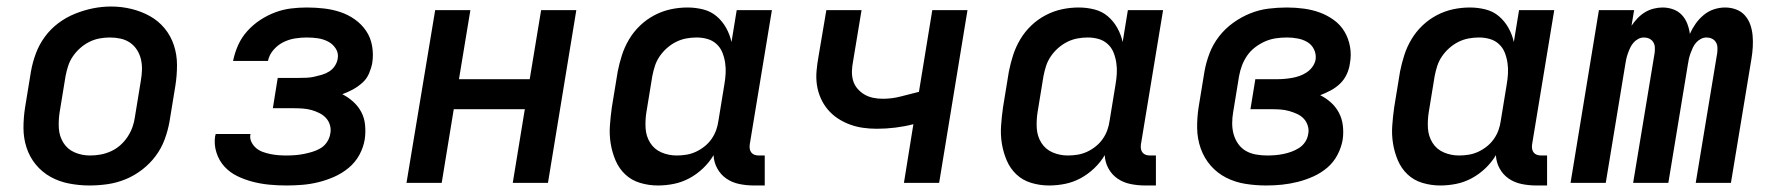

<svg xmlns="http://www.w3.org/2000/svg" viewBox="-20 -561 5440 589"><path d="M254 8Q223 8 192 2Q161 -4 135 -18.5Q109 -33 90 -56Q71 -79 61.5 -108Q52 -137 52 -168.5Q52 -200 57 -232L75 -342Q80 -370 90 -397Q100 -424 117.5 -448Q135 -472 159 -490Q183 -508 210.5 -519Q238 -530 265.5 -535.5Q293 -541 321 -541Q353 -541 383.5 -533.5Q414 -526 440 -511.5Q466 -497 485 -474Q504 -451 513.5 -422Q523 -393 523 -361.5Q523 -330 518 -298L500 -188Q495 -160 485 -133Q475 -106 457.5 -82.5Q440 -59 416 -40.5Q392 -22 365 -11Q338 0 310 4Q282 8 254 8ZM256 -84Q273 -84 289 -87Q305 -90 320.5 -97Q336 -104 349 -115.5Q362 -127 371.5 -141.5Q381 -156 386.5 -171.5Q392 -187 394 -203L412 -313Q415 -330 415.5 -346.5Q416 -363 412.5 -378.5Q409 -394 400.5 -407.5Q392 -421 379 -430Q366 -439 350 -442.5Q334 -446 317 -446Q301 -446 285 -443Q269 -440 254 -432.5Q239 -425 226 -413.5Q213 -402 203.5 -388Q194 -374 189 -358.5Q184 -343 181 -327L163 -217Q159 -192 160.5 -167.5Q162 -143 174.5 -123Q187 -103 209 -93.5Q231 -84 256 -84Z M859 8Q832 8 806 5.5Q780 3 755 -3.5Q730 -10 707.5 -21Q685 -32 668.5 -50Q652 -68 644 -93Q636 -118 640 -144Q641 -145 641 -147Q641 -149 642 -150H749Q749 -150 748.5 -149.5Q748 -149 748 -148Q746 -136 751.5 -125Q757 -114 766 -106.5Q775 -99 786 -95Q797 -91 809 -88.5Q821 -86 833.5 -85Q846 -84 859 -84Q872 -84 885 -85Q898 -86 911 -88.5Q924 -91 937.5 -95Q951 -99 963 -106Q975 -113 983 -125Q991 -137 993 -150Q996 -163 992.5 -176Q989 -189 980.5 -198.5Q972 -208 960 -214Q948 -220 935.5 -223.5Q923 -227 909 -228Q895 -229 882 -229H817L832 -322H897Q909 -322 920.5 -322.5Q932 -323 943.5 -325.5Q955 -328 967 -331.5Q979 -335 989.5 -341.5Q1000 -348 1007 -358.5Q1014 -369 1016 -381Q1019 -398 1010 -412Q1001 -426 986.5 -433.5Q972 -441 955.5 -443.5Q939 -446 921 -446Q903 -446 884.5 -443Q866 -440 849 -431.5Q832 -423 819 -408Q806 -393 802 -374H695Q700 -399 710.5 -422.5Q721 -446 738.5 -465.5Q756 -485 778 -499.5Q800 -514 824 -523Q848 -532 872.5 -535Q897 -538 921 -538Q948 -538 974 -535Q1000 -532 1024 -524Q1048 -516 1068.5 -501.5Q1089 -487 1103 -466.5Q1117 -446 1121.5 -420Q1126 -394 1122 -368Q1119 -352 1112 -335.5Q1105 -319 1091.5 -307Q1078 -295 1062.5 -286.5Q1047 -278 1030 -272Q1048 -263 1063.5 -249Q1079 -235 1088.5 -217Q1098 -199 1100 -177Q1102 -155 1099 -134Q1095 -109 1082.5 -86Q1070 -63 1049.5 -46Q1029 -29 1005 -18.5Q981 -8 956.5 -2Q932 4 907.5 6Q883 8 859 8Z M1227 0 1315 -530H1423L1388 -318H1605L1640 -530H1748L1661 0H1553L1590 -226H1372L1335 0Z M1998 8Q1970 8 1943.5 0Q1917 -8 1898 -26Q1879 -44 1868.5 -68.5Q1858 -93 1853.5 -120Q1849 -147 1851 -175.5Q1853 -204 1857 -232L1875 -342Q1880 -367 1888 -392Q1896 -417 1910 -440.5Q1924 -464 1944 -483Q1964 -502 1988 -514.5Q2012 -527 2037.5 -532.5Q2063 -538 2089 -538Q2114 -538 2137.5 -532Q2161 -526 2178.5 -511Q2196 -496 2207.5 -475.5Q2219 -455 2224 -432L2240 -530H2348L2280 -118Q2279 -111 2280 -104.5Q2281 -98 2285 -93Q2289 -88 2295 -86Q2301 -84 2308 -84H2326V8H2293Q2270 8 2248 3.5Q2226 -1 2208.5 -13Q2191 -25 2180.5 -44Q2170 -63 2169 -85Q2156 -63 2136.5 -44.5Q2117 -26 2094.5 -14Q2072 -2 2047.5 3Q2023 8 1998 8ZM2056 -84Q2071 -84 2086 -86.5Q2101 -89 2115 -95.5Q2129 -102 2141.5 -112Q2154 -122 2163 -135Q2172 -148 2177 -162Q2182 -176 2184 -191L2202 -301Q2205 -318 2206 -335Q2207 -352 2204.5 -368.5Q2202 -385 2196 -400Q2190 -415 2178 -426Q2166 -437 2150 -441.5Q2134 -446 2117 -446Q2101 -446 2085 -443Q2069 -440 2054 -432.5Q2039 -425 2026 -413.5Q2013 -402 2003.5 -388Q1994 -374 1989 -358.5Q1984 -343 1981 -327L1963 -217Q1959 -192 1960.5 -167.5Q1962 -143 1974.5 -123Q1987 -103 2009 -93.5Q2031 -84 2056 -84Z M2753 0 2782 -180Q2755 -173 2726.5 -169.5Q2698 -166 2670 -166Q2648 -166 2627 -169Q2606 -172 2586 -179.5Q2566 -187 2549 -198.5Q2532 -210 2519 -225.5Q2506 -241 2497.5 -260.5Q2489 -280 2486 -301Q2483 -322 2485 -344Q2487 -366 2491 -388L2515 -530H2623L2597 -373Q2594 -358 2593.5 -343Q2593 -328 2597 -314Q2601 -300 2610.5 -289Q2620 -278 2632 -271Q2644 -264 2658.5 -261Q2673 -258 2688 -258Q2716 -258 2743 -265Q2770 -272 2798 -279H2799L2840 -530H2948L2861 0Z M3198 8Q3170 8 3143.5 0Q3117 -8 3098 -26Q3079 -44 3068.5 -68.5Q3058 -93 3053.5 -120Q3049 -147 3051 -175.5Q3053 -204 3057 -232L3075 -342Q3080 -367 3088 -392Q3096 -417 3110 -440.5Q3124 -464 3144 -483Q3164 -502 3188 -514.5Q3212 -527 3237.5 -532.5Q3263 -538 3289 -538Q3314 -538 3337.5 -532Q3361 -526 3378.5 -511Q3396 -496 3407.5 -475.5Q3419 -455 3424 -432L3440 -530H3548L3480 -118Q3479 -111 3480 -104.5Q3481 -98 3485 -93Q3489 -88 3495 -86Q3501 -84 3508 -84H3526V8H3493Q3470 8 3448 3.5Q3426 -1 3408.5 -13Q3391 -25 3380.5 -44Q3370 -63 3369 -85Q3356 -63 3336.5 -44.5Q3317 -26 3294.5 -14Q3272 -2 3247.5 3Q3223 8 3198 8ZM3256 -84Q3271 -84 3286 -86.5Q3301 -89 3315 -95.5Q3329 -102 3341.5 -112Q3354 -122 3363 -135Q3372 -148 3377 -162Q3382 -176 3384 -191L3402 -301Q3405 -318 3406 -335Q3407 -352 3404.5 -368.5Q3402 -385 3396 -400Q3390 -415 3378 -426Q3366 -437 3350 -441.5Q3334 -446 3317 -446Q3301 -446 3285 -443Q3269 -440 3254 -432.5Q3239 -425 3226 -413.5Q3213 -402 3203.5 -388Q3194 -374 3189 -358.5Q3184 -343 3181 -327L3163 -217Q3159 -192 3160.5 -167.5Q3162 -143 3174.5 -123Q3187 -103 3209 -93.5Q3231 -84 3256 -84Z M3865 8Q3832 8 3800.5 3Q3769 -2 3741.5 -16Q3714 -30 3694 -53Q3674 -76 3663.5 -105.5Q3653 -135 3652.5 -167.5Q3652 -200 3657 -232L3675 -342Q3680 -370 3690.5 -397.5Q3701 -425 3719.5 -449Q3738 -473 3763 -491Q3788 -509 3815.5 -520Q3843 -531 3871.5 -534.5Q3900 -538 3928 -538Q3954 -538 3980 -534.5Q4006 -531 4029 -522.5Q4052 -514 4072 -499.5Q4092 -485 4104.5 -464Q4117 -443 4121.5 -417.5Q4126 -392 4121 -366Q4119 -350 4111.5 -333.5Q4104 -317 4091 -304.5Q4078 -292 4062 -283.5Q4046 -275 4030 -269Q4048 -260 4063 -246.5Q4078 -233 4087.5 -215Q4097 -197 4099.5 -175.5Q4102 -154 4099 -133Q4095 -109 4083 -86Q4071 -63 4051.5 -46.5Q4032 -30 4008.5 -19.5Q3985 -9 3961 -3Q3937 3 3913 5.5Q3889 8 3865 8ZM3867 -84Q3880 -84 3892 -85Q3904 -86 3916.5 -88.5Q3929 -91 3941.5 -95.5Q3954 -100 3965 -107Q3976 -114 3983.5 -125Q3991 -136 3993 -149Q3996 -162 3992 -175Q3988 -188 3979.5 -197Q3971 -206 3959 -211.5Q3947 -217 3934.5 -220.5Q3922 -224 3908.5 -225Q3895 -226 3881 -226H3816L3831 -318H3896Q3908 -318 3920 -319Q3932 -320 3943.5 -322Q3955 -324 3966.5 -328Q3978 -332 3988.5 -339Q3999 -346 4006.5 -356.5Q4014 -367 4016 -379Q4018 -395 4011 -409.5Q4004 -424 3990.5 -432Q3977 -440 3960.5 -443Q3944 -446 3928 -446Q3911 -446 3894 -443.5Q3877 -441 3861 -434Q3845 -427 3830.5 -416Q3816 -405 3806 -390.5Q3796 -376 3790 -360Q3784 -344 3781 -327L3763 -217Q3760 -200 3760 -182.5Q3760 -165 3764.5 -149Q3769 -133 3778.5 -119.5Q3788 -106 3802 -98Q3816 -90 3833 -87Q3850 -84 3867 -84Z M4398 8Q4370 8 4343.5 0Q4317 -8 4298 -26Q4279 -44 4268.5 -68.5Q4258 -93 4253.5 -120Q4249 -147 4251 -175.5Q4253 -204 4257 -232L4275 -342Q4280 -367 4288 -392Q4296 -417 4310 -440.5Q4324 -464 4344 -483Q4364 -502 4388 -514.5Q4412 -527 4437.5 -532.5Q4463 -538 4489 -538Q4514 -538 4537.5 -532Q4561 -526 4578.5 -511Q4596 -496 4607.5 -475.5Q4619 -455 4624 -432L4640 -530H4748L4680 -118Q4679 -111 4680 -104.5Q4681 -98 4685 -93Q4689 -88 4695 -86Q4701 -84 4708 -84H4726V8H4693Q4670 8 4648 3.5Q4626 -1 4608.5 -13Q4591 -25 4580.5 -44Q4570 -63 4569 -85Q4556 -63 4536.5 -44.5Q4517 -26 4494.5 -14Q4472 -2 4447.5 3Q4423 8 4398 8ZM4456 -84Q4471 -84 4486 -86.5Q4501 -89 4515 -95.5Q4529 -102 4541.5 -112Q4554 -122 4563 -135Q4572 -148 4577 -162Q4582 -176 4584 -191L4602 -301Q4605 -318 4606 -335Q4607 -352 4604.5 -368.5Q4602 -385 4596 -400Q4590 -415 4578 -426Q4566 -437 4550 -441.5Q4534 -446 4517 -446Q4501 -446 4485 -443Q4469 -440 4454 -432.5Q4439 -425 4426 -413.5Q4413 -402 4403.5 -388Q4394 -374 4389 -358.5Q4384 -343 4381 -327L4363 -217Q4359 -192 4360.5 -167.5Q4362 -143 4374.5 -123Q4387 -103 4409 -93.5Q4431 -84 4456 -84Z M4798 0 4885 -530H4993L4985 -482Q4993 -494 5003.5 -505Q5014 -516 5026.5 -523.5Q5039 -531 5053 -534.5Q5067 -538 5080 -538Q5097 -538 5112.5 -532.5Q5128 -527 5139 -515.5Q5150 -504 5156 -488.5Q5162 -473 5164 -457Q5171 -473 5181.5 -488Q5192 -503 5206.5 -515Q5221 -527 5238 -532.5Q5255 -538 5272 -538Q5272 -538 5272 -538Q5272 -538 5272 -538Q5290 -538 5306 -532Q5322 -526 5333 -513.5Q5344 -501 5349.5 -485Q5355 -469 5356.5 -452Q5358 -435 5357 -417Q5356 -399 5353 -381L5290 0H5182L5248 -399Q5249 -408 5248.5 -416.5Q5248 -425 5243.5 -432Q5239 -439 5231.5 -442.5Q5224 -446 5215 -446Q5206 -446 5197.5 -441.5Q5189 -437 5183 -430Q5177 -423 5173 -414.5Q5169 -406 5166 -397.5Q5163 -389 5161 -380.5Q5159 -372 5158 -364L5098 0H4990L5056 -399Q5057 -408 5056.5 -416.5Q5056 -425 5051.5 -432Q5047 -439 5039.5 -442.5Q5032 -446 5023 -446Q5014 -446 5005.5 -441.5Q4997 -437 4991 -430Q4985 -423 4981 -414.5Q4977 -406 4974 -397.5Q4971 -389 4969 -380.5Q4967 -372 4966 -364L4906 0Z"/></svg>

Font: Iosevka Curly SmBdEx
Style: Italic
Weight: 600
Width: 7
Italic angle: -9°
Monospace: yes
Designer: Belleve Invis
Foundry: Belleve Invis
Version: Version 11.1.0; ttfautohint (v1.8.3)